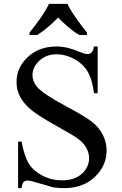

<svg xmlns="http://www.w3.org/2000/svg" viewBox="-20 -951 625 987"><path d="M482 -712V-472H463Q455 -541 431 -582Q407 -623 362 -647.5Q317 -672 271 -672Q218 -672 182.5 -639Q147 -606 147 -565Q147 -533 169 -506Q201 -468 321 -404Q419 -352 454.5 -323.5Q490 -295 509 -257Q528 -219 528 -178Q528 -99 467.5 -41.5Q407 16 310 16Q279 16 253 12Q237 8 186.5 -7.5Q136 -23 123 -23Q109 -23 101.5 -15.5Q94 -8 91 16H73V-223H91Q105 -148 127.5 -111Q150 -74 196.5 -49Q243 -24 299 -24Q363 -24 400.5 -57.5Q438 -91 438 -138Q438 -164 424 -190.5Q410 -217 379 -239Q358 -255 269 -304.5Q180 -354 142.5 -384.5Q105 -415 85 -450.5Q65 -486 65 -529Q65 -604 123 -658Q181 -712 270 -712Q326 -712 387 -685Q417 -673 429 -673Q441 -673 450 -680.5Q459 -688 463 -712ZM132 -784Q144 -798 158 -816.5Q172 -835 186 -855Q200 -875 212 -895Q224 -915 232 -931H327Q334 -915 346.5 -895Q359 -875 373 -855Q387 -835 401 -816.5Q415 -798 427 -784V-771H388Q359 -788 330 -812.5Q301 -837 279 -861Q256 -837 227.5 -812.5Q199 -788 171 -771H132Z"/></svg>

Font: MM Taunggyi
Style: Regular
Weight: 400
Designer: Khon Soe Zaw Thu
Version: Version 1.00 July 18, 2016, initial release